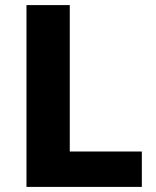

<svg xmlns="http://www.w3.org/2000/svg" viewBox="-20 -734 613 754"><path d="M84 0V-714H254V-139H537V0Z"/></svg>

Font: Noto Sans Armenian ExtraBold
Style: Regular
Weight: 800
Version: Version 2.007